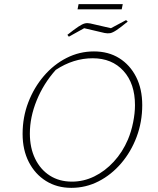

<svg xmlns="http://www.w3.org/2000/svg" viewBox="-20 -899 762 926"><path d="M324 7Q255 7 202 -26Q149 -59 119 -117.5Q89 -176 89 -253Q89 -334 116.5 -405.5Q144 -477 191.5 -532.5Q239 -588 301 -619.5Q363 -651 433 -651Q503 -651 555 -618.5Q607 -586 636.5 -528Q666 -470 666 -392Q666 -311 639 -239Q612 -167 564.5 -111.5Q517 -56 455.5 -24.5Q394 7 324 7ZM327 -23Q383 -23 434.5 -48Q486 -73 528.5 -119Q571 -165 597 -226Q613 -264 622 -308.5Q631 -353 631 -392Q631 -496 575.5 -557Q520 -618 427 -618Q334 -618 249 -562Q190 -496 157 -415Q124 -334 124 -255Q124 -186 149.5 -133.5Q175 -81 220.5 -52Q266 -23 327 -23ZM354 -854 359 -879H572L567 -854ZM312 -722 305 -731Q339 -758 358 -770.5Q377 -783 389 -786Q401 -789 415 -786L515 -763L588 -802L596 -795Q562 -767 542.5 -754Q523 -741 511 -739Q499 -737 484 -740L386 -763Z"/></svg>

Font: Piazzolla SC Thin
Style: Italic
Weight: 100
Italic angle: -11.3°
Designer: Juan Pablo del Peral
Foundry: Huerta Tipografica
Version: Version 1.330